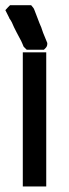

<svg xmlns="http://www.w3.org/2000/svg" viewBox="-25 -708 259 720"><path d="M20.5 -688.5H28.3H41H51.8H60.5H68.4H76.2H84H91.8L96.7 -682.6Q101.6 -677.7 103.5 -671.9Q108.4 -659.2 113.3 -646.5Q118.2 -633.8 123 -621.1Q127 -611.3 130.9 -602.5V-601.6L136.7 -585Q141.6 -572.3 152.3 -546.9V-543Q152.3 -534.2 145.5 -527.3L139.6 -521.5H132.8H125H116.2H107.4H101.6H95.7H87.9H82H75.2Q67.4 -529.3 65.4 -531.2L63.5 -533.2Q60.5 -540 59.1 -543.9Q57.6 -547.9 54.7 -553.7L45.9 -570.3L37.1 -586.9Q32.2 -596.7 27.3 -606.4L19.5 -624Q15.6 -631.8 9.8 -639.6V-640.6L1 -658.2L-4.9 -669.9L4.9 -680.7L6.8 -682.6L12.7 -688.5ZM124 -8.8H122.1H119.1H113.3H105.5H99.6H93.8H85.9H78.1H60.5V-511.7H78.1H80.1H84H93.8H102.5H108.4H114.3H122.1H130.9H148.4V-8.8H130.9H127.9Z"/></svg>

Font: LeFont
Style: Default
Weight: 400
Designer: Leryon MEDIA
Version: Version 1.0